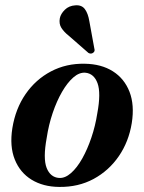

<svg xmlns="http://www.w3.org/2000/svg" viewBox="-20 -708 554 738"><path d="M306 -463Q369.5 -462 413.8 -434Q458 -406 477.8 -355.2Q497.5 -304.5 486.5 -235Q475 -163.5 436.8 -107.8Q398.5 -52 339.8 -20.2Q281 11.5 207.5 10.5Q146 10 101.5 -17.2Q57 -44.5 36.8 -95Q16.5 -145.5 27.5 -215.5Q39.5 -290 78.2 -346.2Q117 -402.5 175.8 -433.5Q234.5 -464.5 306 -463ZM207 -24Q230 -22.5 253 -42.8Q276 -63 296 -98.5Q316 -134 331.2 -179Q346.5 -224 354 -272.5Q368.5 -350.5 355 -387.8Q341.5 -425 308.5 -428.5Q285 -430.5 262 -410.5Q239 -390.5 218.5 -355Q198 -319.5 182.5 -273.8Q167 -228 159.5 -178Q145 -99 159.2 -62.8Q173.5 -26.5 207 -24ZM323.5 -626 342.5 -522Q344 -517.5 343.5 -513.2Q343 -509 338.5 -505.5Q330 -499 320 -504.5L244.5 -570.5Q226 -585 216 -600.8Q206 -616.5 210 -638Q213.5 -655 229.2 -670.5Q245 -686 269.5 -687.5Q294 -689.5 306.2 -673Q318.5 -656.5 323.5 -626Z"/></svg>

Font: Fraunces 72pt SemiBold
Style: Italic
Weight: 600
Italic angle: -16°
Version: Version 1.000;[b76b70a41]